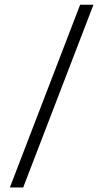

<svg xmlns="http://www.w3.org/2000/svg" viewBox="-20 -690 446 828"><path d="M22.5 118.5 325.5 -669.5H383L80 118.5Z"/></svg>

Font: Anek Gurmukhi Light
Style: Regular
Weight: 300
Designer: Sarang Kulkarni (Gurmukhi), Yesha Goshar (Latin)
Foundry: Ek Type
Version: Version 1.003